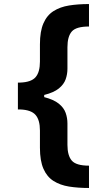

<svg xmlns="http://www.w3.org/2000/svg" viewBox="-20 -792 509 948"><path d="M419.4 136.2Q365.2 136.2 321 129.2Q276.9 122.1 244.4 101.6Q211.9 81.1 194.6 41.5Q177.2 2 177.2 -62.5V-147.5Q177.2 -199.7 155.5 -224.6Q133.8 -249.5 80.1 -251.5H68.4V-384.3H80.1Q134.3 -386.2 155.8 -411.1Q177.2 -436 177.2 -487.8V-573.2Q177.2 -637.7 194.6 -677.2Q211.9 -716.8 244.4 -737.3Q276.9 -757.8 321 -764.9Q365.2 -772 419.4 -772V-661.1Q356 -661.1 334.5 -636.5Q313 -611.8 313 -559.1V-452.6Q313 -425.8 304.2 -400.6Q295.4 -375.5 270.5 -355.2Q245.6 -335 198.2 -323.2V-312.5Q245.6 -300.3 270.5 -280Q295.4 -259.8 304.2 -234.6Q313 -209.5 313 -182.6V-76.7Q313 -23.9 334.5 1Q356 25.9 419.4 25.9Z"/></svg>

Font: Inter-Bold
Style: Bold
Weight: 700
Designer: Rasmus Andersson
Foundry: rsms
Version: Version 4.000;git-a52131595